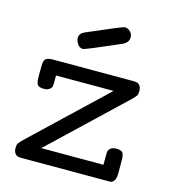

<svg xmlns="http://www.w3.org/2000/svg" viewBox="-98 -721 721 802"><g transform="rotate(15 262.5 -319.5)"><path d="M33 -34Q33 -47 36.5 -53Q40 -59 55 -74L367 -370H118V-344Q118 -331 117 -324Q116 -317 107.5 -310Q99 -303 83 -303Q60 -303 54.5 -313.5Q49 -324 49 -344V-390Q49 -415 57 -423Q65 -431 90 -431H430Q443 -431 450 -430Q457 -429 464 -421Q471 -413 471 -397Q471 -384 467.5 -378Q464 -372 449 -357L137 -61H406V-99Q406 -112 407 -119Q408 -126 416.5 -133Q425 -140 441 -140Q464 -140 469.5 -129.5Q475 -119 475 -99V-41Q475 -6 453 0H74Q61 0 54 -1Q47 -2 40 -10Q33 -18 33 -34ZM165 -546Q165 -550 166 -554Q167 -558 169.5 -561Q172 -564 173.5 -566Q175 -568 179 -570Q183 -572 184 -573Q185 -574 190 -576L195 -578Q335 -639 344 -639Q357 -639 367.5 -629Q378 -619 378 -604Q378 -580 348 -568Q206 -506 198 -506Q183 -506 174 -519.5Q165 -533 165 -546Z"/></g></svg>

Font: CMU Typewriter Text
Style: Regular
Weight: 500
Monospace: yes
Version: Version 0.7.0